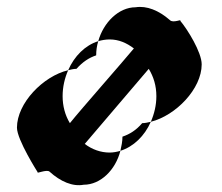

<svg xmlns="http://www.w3.org/2000/svg" viewBox="-20 -552 642 555"><path d="M29 -183C29 -148 89 -54 89 -54C84 -49 115 -63 123 -56C155 -27 190 -12 222 -18C271 -18 314 -61 328 -116C318 -113 307 -111 297 -111C271 -111 246 -120 225 -136L410 -353C424 -330 432 -304 432 -274C432 -248 426 -223 416 -200C488 -218 563 -295 563 -366C563 -401 522 -467 501 -492C507 -498 480 -484 471 -494C439 -522 404 -536 372 -531C323 -531 279 -487 264 -433C274 -436 286 -438 297 -438C323 -438 346 -428 367 -412C334 -372 214 -236 182 -196C168 -219 161 -246 161 -274C161 -301 167 -326 177 -349C105 -332 29 -254 29 -183ZM177 -349C185 -351 193 -353 201 -353C219 -373 237 -385 258 -392C258 -406 260 -420 264 -433C226 -421 195 -390 177 -349ZM328 -116C366 -128 398 -159 416 -200C408 -198 399 -196 391 -196C374 -176 355 -164 334 -157C334 -143 331 -129 328 -116Z"/></svg>

Font: Ampere
Style: Cnd
Weight: 400
Version: Version 1